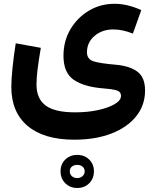

<svg xmlns="http://www.w3.org/2000/svg" viewBox="-20 -504 809 994"><path d="M711.4 -451.7 668 -330.1Q614.7 -351.6 566.4 -351.6Q508.8 -351.6 469.5 -318.1Q430.2 -284.7 430.2 -233.4Q430.2 -197.8 463.6 -186.8Q497.1 -175.8 579.6 -168.9Q650.9 -162.6 690.9 -133.3Q731 -104 731 -35.6Q731 41 684.8 98.4Q638.7 155.8 556.2 187.5Q473.6 219.2 364.7 219.2Q207.5 219.2 123 147.9Q38.6 76.7 38.6 -54.2Q38.6 -91.8 44.9 -154.1Q51.3 -216.3 61.5 -279.8L191.4 -256.3Q179.7 -188 174.3 -143.8Q168.9 -99.6 168.9 -66.4Q168.9 7.3 216.6 42.5Q264.2 77.6 368.7 77.6Q433.6 77.6 487.5 65.9Q541.5 54.2 574 34.9Q606.4 15.6 606.4 -7.8Q606.4 -30.8 579.8 -37.4Q553.2 -43.9 514.6 -46.4Q415.5 -54.2 362.1 -90.6Q308.6 -127 308.6 -215.3Q308.6 -291 344.2 -351.8Q379.9 -412.6 439.9 -448.5Q500 -484.4 573.2 -484.4Q639.2 -484.4 711.4 -451.7ZM379.9 297.9Q417 297.9 441.7 321.8Q466.3 345.7 466.3 382.8Q466.3 420.4 441.9 444.8Q417.5 469.2 379.9 469.2Q342.8 469.2 318.1 444.8Q293.5 420.4 293.5 382.8Q293.5 345.7 318.1 321.8Q342.8 297.9 379.9 297.9ZM379.9 349.6Q363.3 349.6 352.3 358.4Q341.3 367.2 341.3 382.8Q341.3 398.4 352.3 408.2Q363.3 418 379.9 418Q396 418 407.2 408Q418.5 397.9 418.5 382.8Q418.5 368.2 407.7 358.9Q397 349.6 379.9 349.6Z"/></svg>

Font: Estedad-FD Bold
Style: Regular
Weight: 700
Designer: Amin Abedi
Version: Version 7.3